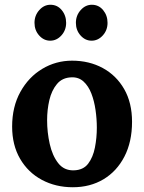

<svg xmlns="http://www.w3.org/2000/svg" viewBox="-20 -771 606 807"><path d="M286 16Q214 16 156 -15Q98 -46 64.5 -103.5Q31 -161 31 -239Q31 -322 65.5 -384.5Q100 -447 157.5 -481.5Q215 -516 283 -516Q355 -516 412 -485Q469 -454 502 -396.5Q535 -339 535 -259Q535 -175 503 -113Q471 -51 415 -17.5Q359 16 286 16ZM290 -55Q330 -56 350.5 -83Q371 -110 379 -151Q387 -192 387 -234Q387 -271 381.5 -309Q376 -347 364 -378Q352 -409 331.5 -428Q311 -447 281 -446Q242 -445 219.5 -418Q197 -391 187.5 -350.5Q178 -310 178 -266Q178 -215 189 -166Q200 -117 224.5 -85.5Q249 -54 290 -55ZM365 -600Q338 -600 318.5 -622Q299 -644 299 -675Q299 -706 319 -728.5Q339 -751 366 -751Q395 -751 413.5 -728.5Q432 -706 432 -675Q432 -644 412 -622Q392 -600 365 -600ZM191 -600Q164 -600 144.5 -622Q125 -644 125 -675Q125 -706 145 -728.5Q165 -751 192 -751Q221 -751 239.5 -728.5Q258 -706 258 -675Q258 -644 238 -622Q218 -600 191 -600Z"/></svg>

Font: Lora
Style: Weight 700
Weight: 700
Designer: Olga Karpushina, Alexei Vanyashin (Cyrillic)
Foundry: Cyreal
Version: Version 3.001